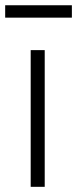

<svg xmlns="http://www.w3.org/2000/svg" viewBox="-41 -722 298 742"><path d="M131.8 0H77.6V-528.3H131.8ZM236.8 -653.8H-21V-701.7H236.8Z"/></svg>

Font: Roboto Condensed Light
Style: Regular
Weight: 300
Designer: Google
Version: Version 2.134; 2016